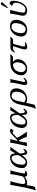

<svg xmlns="http://www.w3.org/2000/svg" viewBox="2016 -2738 960 5033"><g transform="rotate(-90 2496.5 -222.0)"><path d="M214.8 -249 194.8 -153.8Q172.4 -47.4 227.5 -40.5Q232.4 -40 236.3 -40Q298.3 -40 360.4 -81.5Q377.9 -93.8 388.7 -106L418.9 -249Q443.4 -363.3 448.2 -429.2L450.7 -432.1Q468.3 -429.2 497.1 -429.2Q525.9 -429.2 544.9 -432.1L546.4 -429.2Q523.9 -367.2 499 -249L473.1 -126Q460.4 -63.5 473.1 -47.9Q480.5 -40.5 501 -40.5Q513.7 -41 528.8 -45.9L531.2 -21Q494.6 9.8 444.8 9.8Q390.6 9.8 380.9 -38.1Q379.9 -43.5 379.4 -47.9Q378.9 -57.6 379.4 -62Q298.3 9.3 207 9.8Q177.7 9.3 159.7 -2L158.7 -0.5Q157.2 3.4 156.7 4.9Q155.3 12.2 151.9 40.5Q144 103 137.2 136.2Q128.4 175.8 116.2 207L30.3 237.8L23.4 220.2Q44.4 184.6 75.2 40Q78.1 25.4 82.5 6.8Q85.4 -7.3 92.8 -30.3Q98.6 -49.8 100.6 -59.1Q101.6 -64 102.5 -78.6Q104 -101.6 106 -111.8L134.8 -249Q159.2 -365.2 164.1 -429.2L167 -432.1Q184.6 -429.2 213.4 -429.2Q242.2 -429.2 260.7 -432.1L262.2 -429.2Q240.2 -368.2 214.8 -249Z M991.2 -190.9 992.7 -132.8Q996.1 -51.8 1031.2 -50.8Q1060.1 -50.8 1081.5 -75.2Q1086.9 -81.5 1092.3 -87.9L1117.2 -79.1Q1074.7 -2.9 1029.3 7.8Q1019 10.3 1007.3 9.8Q952.6 9.8 950.2 -88.9Q950.2 -90.3 949.7 -90.8L949.2 -129.9Q868.2 -16.6 799.3 3.9Q777.8 10.3 755.4 9.8Q617.7 9.8 606.4 -109.4Q603 -148.4 613.3 -195.8Q646 -350.6 771.5 -411.6Q827.6 -438.5 884.8 -439Q917.5 -439 940.2 -424.1Q962.9 -409.2 972.2 -387.9Q981.4 -366.7 985.8 -345.2Q990.2 -323.7 989.7 -309.1L989.3 -293.9L1070.8 -434.1Q1078.1 -434.1 1094.2 -431.6Q1110.4 -429.2 1117.7 -429.2Q1125.5 -429.2 1142.1 -431.6Q1157.2 -434.1 1163.1 -434.1ZM947.8 -222.2 947.3 -243.2Q944.3 -359.9 909.7 -387.2Q893.6 -398.9 871.6 -398.9Q805.2 -398.9 753.9 -329.6Q720.2 -282.7 706.1 -219.2Q670.4 -52.2 748.5 -32.2Q758.8 -29.8 769 -29.8Q837.4 -31.7 922.9 -181.2Z M1237.3 -234.9Q1265.6 -367.7 1269.5 -429.2L1272.5 -432.1Q1314.5 -428.7 1359.4 -433.1Q1366.7 -433.1 1367.2 -429.2Q1367.2 -426.3 1366.2 -422.9Q1338.9 -337.4 1320.8 -251L1319.8 -245.1Q1338.9 -246.1 1367.7 -274.9L1450.7 -356Q1510.3 -414.6 1531.2 -425.8Q1556.2 -439 1586.4 -439.5Q1610.8 -439 1639.2 -421.9L1641.1 -417.5L1592.8 -348.6H1584.5Q1568.8 -371.1 1533.7 -373Q1517.6 -371.1 1461.9 -316.9L1418 -273.9Q1406.7 -262.2 1404.3 -255.9Q1402.8 -245.6 1406.2 -237.8Q1474.1 -115.2 1558.6 0L1555.7 2.9Q1541 0 1496.6 0Q1456.5 0 1429.7 2.9Q1395 -90.8 1340.3 -190.9Q1338.4 -194.8 1335.9 -199.2Q1330.6 -205.1 1313.5 -205.1Q1311.5 -205.1 1311 -205.1L1305.7 -180.2Q1282.7 -70.8 1276.4 0L1273.9 2.9Q1256.3 0 1227.5 0Q1198.7 0 1179.7 2.9L1178.7 0Q1202.1 -68.4 1225.6 -180.2Z M2043 -190.9 2044.4 -132.8Q2047.9 -51.8 2083 -50.8Q2111.8 -50.8 2133.3 -75.2Q2138.7 -81.5 2144 -87.9L2168.9 -79.1Q2126.5 -2.9 2081.1 7.8Q2070.8 10.3 2059.1 9.8Q2004.4 9.8 2002 -88.9Q2002 -90.3 2001.5 -90.8L2001 -129.9Q1919.9 -16.6 1851.1 3.9Q1829.6 10.3 1807.1 9.8Q1669.4 9.8 1658.2 -109.4Q1654.8 -148.4 1665 -195.8Q1697.8 -350.6 1823.2 -411.6Q1879.4 -438.5 1936.5 -439Q1969.2 -439 1991.9 -424.1Q2014.6 -409.2 2023.9 -387.9Q2033.2 -366.7 2037.6 -345.2Q2042 -323.7 2041.5 -309.1L2041 -293.9L2122.6 -434.1Q2129.9 -434.1 2146 -431.6Q2162.1 -429.2 2169.4 -429.2Q2177.2 -429.2 2193.8 -431.6Q2209 -434.1 2214.8 -434.1ZM1999.5 -222.2 1999 -243.2Q1996.1 -359.9 1961.4 -387.2Q1945.3 -398.9 1923.3 -398.9Q1856.9 -398.9 1805.7 -329.6Q1772 -282.7 1757.8 -219.2Q1722.2 -52.2 1800.3 -32.2Q1810.5 -29.8 1820.8 -29.8Q1889.2 -31.7 1974.6 -181.2Z M2262.2 207 2170.9 237.8 2163.6 220.2Q2201.2 156.2 2231.9 9.8L2273.4 -184.1Q2301.3 -315.4 2360.4 -369.1Q2366.7 -375 2376.5 -382.8Q2443.8 -438.5 2526.4 -439Q2606.9 -438.5 2649.9 -398.9Q2707.5 -344.7 2696.3 -245.6Q2694.8 -232.9 2692.4 -221.2Q2662.1 -78.1 2543 -19.5Q2481.9 9.8 2409.2 9.8Q2356 9.3 2317.9 -17.1L2301.3 61Q2278.3 167 2262.2 207ZM2599.6 -199.2Q2624 -313 2584.5 -362.8Q2555.2 -398.4 2498 -398.9Q2399.9 -398.9 2363.3 -230.5Q2362.8 -228.5 2362.8 -228L2329.6 -71.8Q2365.2 -30.3 2431.6 -29.8Q2511.2 -29.8 2562 -106.9Q2588.4 -147 2599.6 -199.2Z M2836.4 -321.8Q2851.1 -392.1 2841.3 -429.2L2843.8 -431.2Q2855.5 -429.2 2887.2 -429.2Q2912.6 -429.7 2939.5 -439Q2939.5 -438 2920.9 -342.8L2867.2 -90.8Q2858.9 -51.3 2873 -46.9Q2877 -45.9 2880.9 -45.9Q2916 -46.9 2956.5 -86.9L2974.1 -69.8Q2919.9 0 2867.7 10.3Q2859.9 11.7 2853.5 12.2Q2786.6 12.2 2781.2 -40.5Q2780.3 -55.2 2783.2 -70.8Z M3525.4 -363.8Q3508.8 -360.8 3478 -360.8Q3409.2 -360.8 3391.1 -362.8L3387.7 -357.9Q3458.5 -316.9 3460 -231Q3460 -208.5 3455.6 -186Q3439.9 -111.8 3377.4 -54.2Q3308.1 9.8 3213.9 9.8Q3085.4 9.8 3050.3 -82.5Q3031.2 -134.3 3046.4 -204.1Q3067.4 -296.4 3150.4 -366.2Q3218.8 -422.4 3330.1 -430.7Q3345.7 -431.6 3360.8 -432.1Q3384.3 -432.1 3431.2 -430.7Q3478 -429.2 3501.5 -429.2Q3540.5 -429.2 3579.6 -432.1L3587.9 -422.9Q3566.4 -393.6 3525.4 -363.8ZM3229 -28.8Q3303.2 -28.8 3345.7 -111.8Q3362.3 -144.5 3371.1 -185.1Q3389.2 -272 3363.3 -317.9Q3351.1 -341.3 3330.6 -360.8Q3163.1 -359.4 3126 -188Q3109.9 -111.3 3146.5 -64.9Q3175.8 -29.3 3229 -28.8Z M3865.2 -360.8Q3812 -184.6 3799.3 -126Q3783.7 -51.8 3812.5 -44.4Q3814.5 -43.9 3814.9 -43.9Q3828.1 -41.5 3839.8 -42Q3865.2 -42.5 3895.5 -51.8L3902.3 -26.9Q3836.9 10.3 3775.4 9.8Q3723.6 9.8 3716.8 -43.5Q3714.4 -65.4 3720.2 -91.8Q3730 -137.7 3804.2 -360.8H3748.5Q3704.6 -360.8 3681.6 -341.8Q3671.4 -332.5 3654.3 -313L3632.8 -320.8Q3672.9 -407.2 3727.1 -423.8Q3744.1 -428.7 3762.7 -429.2H3963.4Q4002.4 -429.2 4041.5 -432.1L4049.3 -422.9Q4027.8 -393.6 3986.8 -363.8Q3970.2 -360.8 3939.5 -360.8Z M4060.1 -205.1Q4088.4 -337.9 4189.5 -400.9Q4251.5 -439 4325.7 -439Q4455.6 -439 4485.8 -337.9Q4501 -285.2 4485.8 -213.9Q4459.5 -89.8 4363.3 -28.8Q4301.3 9.8 4226.6 9.8Q4112.3 9.8 4070.8 -73.7Q4044.4 -129.9 4060.1 -205.1ZM4310.5 -398.9Q4208.5 -398.9 4164.1 -267.6Q4156.7 -245.6 4151.9 -222.2Q4128.9 -113.8 4169.9 -61.5Q4196.3 -30.3 4243.7 -29.8Q4307.6 -29.8 4355.5 -102.1Q4382.8 -144 4394 -195.8Q4422.9 -332 4384.3 -373.5Q4359.9 -398.4 4310.5 -398.9Z M4917.5 -682.1Q4943.4 -682.1 4951.2 -661.1Q4953.1 -653.8 4952.1 -647Q4949.2 -636.7 4942.4 -628.9L4824.2 -506.8Q4816.4 -499.5 4810.5 -499Q4799.8 -499 4799.3 -508.8Q4799.3 -510.7 4799.3 -512.2Q4800.8 -516.6 4803.7 -522L4885.7 -665Q4896.5 -681.6 4917.5 -682.1ZM4706.1 -251 4692.9 -189Q4672.4 -92.8 4691.4 -62Q4710.4 -34.2 4761.7 -34.2Q4839.4 -34.2 4895.5 -131.3Q4923.3 -180.7 4936 -236.8Q4954.1 -322.8 4920.9 -351.1Q4916 -355.5 4904.8 -362.8Q4881.3 -377.9 4861.3 -388.7Q4861.3 -389.2 4862.3 -397Q4884.8 -430.2 4910.6 -446.8Q4918.9 -451.7 4923.8 -452.1Q4954.1 -451.2 4975.6 -422.4Q5007.3 -378.4 4980.5 -249Q4947.8 -95.7 4848.1 -25.9Q4796.4 9.8 4743.2 9.8Q4613.3 9.8 4602.1 -82Q4597.7 -118.7 4609.4 -172.9L4622.6 -234.9Q4653.8 -381.8 4655.3 -436L4657.7 -439Q4719.7 -429.7 4747.1 -439Q4754.9 -437 4753.9 -429.2Q4727.5 -351.6 4706.1 -251Z"/></g></svg>

Font: Linux Biolinum Slanted O
Style: Slanted
Weight: 400
Designer: Philipp H. Poll
Foundry: Philipp H. Poll
Version: Version 1.0.4